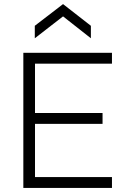

<svg xmlns="http://www.w3.org/2000/svg" viewBox="-20 -918 606 938"><path d="M94 0V-660H151V0ZM106 0V-53H527V0ZM106 -313V-366H481V-313ZM106 -607V-660H527V-607ZM150 -731V-792L288 -898L424 -792V-731L288 -838Z"/></svg>

Font: Bricolage Grotesque 96pt ExtraBold ExtraLight
Style: Regular
Weight: 250
Version: Version 1.001;gftools[0.9.33.dev8+g029e19f]